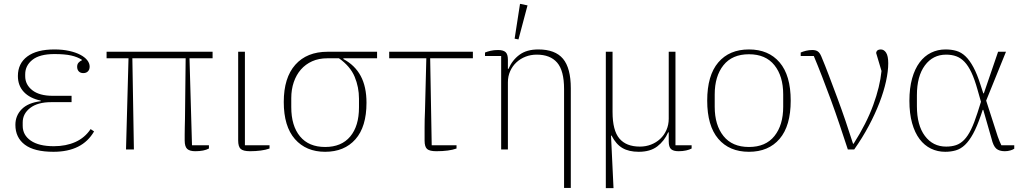

<svg xmlns="http://www.w3.org/2000/svg" viewBox="-20 -777 5318 998"><path d="M258 12Q158 12 109 -25Q60 -62 60 -128Q60 -176 93 -209.5Q126 -243 192 -251V-254Q135 -266 104 -299Q73 -332 73 -382Q73 -447 122 -483.5Q171 -520 263 -520Q305 -520 339 -512.5Q373 -505 397 -492.5Q421 -480 433.5 -464Q446 -448 446 -431Q446 -415 437 -406Q428 -397 413 -397Q398 -397 389.5 -406Q381 -415 381 -430Q381 -443 388 -451Q395 -459 406 -464V-466Q383 -481 350 -488.5Q317 -496 263 -496Q186 -496 148.5 -466Q111 -436 111 -391V-381Q111 -337 148 -308Q185 -279 254 -279H352V-246H246Q176 -246 137 -216Q98 -186 98 -141V-123Q98 -75 140 -46Q182 -17 260 -17Q323 -17 372 -39Q421 -61 451 -106L469 -94Q408 12 258 12Z M648 -474H534V-508H1085V-474H965L978 -22H1066V-5Q1040 9 995 9Q966 9 953 -3Q940 -15 940 -47Q940 -59 940 -77Q940 -95 940.5 -115.5Q941 -136 941.5 -158Q942 -180 942 -200L945 -474H668L676 0H635Z M1253 -508V-22H1381V-5Q1362 2 1335.5 5.5Q1309 9 1280 9Q1244 9 1231 -3Q1218 -15 1218 -47V-508Z M1765 -474V-470Q1825 -438 1855 -382Q1885 -326 1885 -243Q1885 -118 1827.5 -53Q1770 12 1670 12Q1571 12 1513 -54Q1455 -120 1455 -247Q1455 -373 1515 -440.5Q1575 -508 1683 -508H1940V-474ZM1670 -13Q1755 -13 1800.5 -67.5Q1846 -122 1846 -219V-264Q1846 -324 1823.5 -378Q1801 -432 1742 -474H1681Q1637 -474 1602.5 -458.5Q1568 -443 1544 -415.5Q1520 -388 1507 -350Q1494 -312 1494 -267V-220Q1494 -123 1539.5 -68Q1585 -13 1670 -13Z M2353 -5Q2314 9 2248 9Q2213 9 2200 -2.5Q2187 -14 2187 -46Q2187 -58 2187 -76Q2187 -94 2187 -114.5Q2187 -135 2187.5 -156.5Q2188 -178 2189 -198L2196 -474H2003V-508H2438V-474H2216L2224 -22H2353Z M2585 -486H2501V-504Q2513 -509 2530 -513Q2547 -517 2569 -517Q2596 -517 2608 -506Q2620 -495 2620 -467V-419H2623Q2643 -465 2680.5 -492.5Q2718 -520 2778 -520Q2866 -520 2906.5 -471.5Q2947 -423 2947 -318V200H2912V-314Q2912 -410 2876 -451.5Q2840 -493 2770 -493Q2739 -493 2712 -482.5Q2685 -472 2664.5 -453Q2644 -434 2632 -407.5Q2620 -381 2620 -349V0H2585ZM2655 -576 2683 -757 2722 -749 2675 -572Z M3129 -508H3164V-195Q3164 -99 3199.5 -57Q3235 -15 3306 -15Q3337 -15 3364 -25.5Q3391 -36 3411.5 -55Q3432 -74 3444 -101Q3456 -128 3456 -160V-508H3491V-22H3575V-5Q3564 1 3546.5 5Q3529 9 3507 9Q3480 9 3468 -2Q3456 -13 3456 -42V-89H3453Q3433 -44 3396.5 -16Q3360 12 3300 12Q3249 12 3215.5 -7.5Q3182 -27 3159 -72H3156L3169 201H3129Z M3873 -13Q3960 -13 4005.5 -70Q4051 -127 4051 -222V-286Q4051 -381 4005.5 -438Q3960 -495 3873 -495Q3786 -495 3740.5 -438Q3695 -381 3695 -286V-222Q3695 -127 3740.5 -70Q3786 -13 3873 -13ZM3873 12Q3771 12 3713.5 -55.5Q3656 -123 3656 -254Q3656 -385 3713.5 -452.5Q3771 -520 3873 -520Q3975 -520 4032.5 -452.5Q4090 -385 4090 -254Q4090 -123 4032.5 -55.5Q3975 12 3873 12Z M4387 0Q4366 -64 4344 -129.5Q4322 -195 4299 -257.5Q4276 -320 4253.5 -378Q4231 -436 4210 -486H4142V-504Q4153 -509 4169 -513Q4185 -517 4202 -517Q4220 -517 4230.5 -510Q4241 -503 4249 -484Q4268 -439 4289 -383.5Q4310 -328 4332 -269Q4354 -210 4375 -148.5Q4396 -87 4414 -30H4417Q4484 -135 4519 -231Q4554 -327 4562 -408L4534 -502Q4537 -520 4558 -520Q4575 -520 4586 -503Q4597 -486 4597 -448Q4597 -407 4585.5 -354.5Q4574 -302 4551.5 -243.5Q4529 -185 4496 -123Q4463 -61 4420 0Z M5252 -4Q5245 1 5231.5 5Q5218 9 5203 9Q5174 9 5158.5 -4.5Q5143 -18 5134 -56L5091 -206H5088L5078 -176Q5058 -118 5038 -81.5Q5018 -45 4996 -24Q4974 -3 4948.5 4.5Q4923 12 4893 12Q4853 12 4819 -4.5Q4785 -21 4760 -54Q4735 -87 4721 -137Q4707 -187 4707 -253Q4707 -319 4721 -369Q4735 -419 4760 -452.5Q4785 -486 4819.5 -503Q4854 -520 4895 -520Q4926 -520 4951.5 -512.5Q4977 -505 4998.5 -484.5Q5020 -464 5039.5 -428Q5059 -392 5077 -335L5091 -292H5094L5168 -508H5209L5106 -254L5166 -68Q5171 -54 5175.5 -43Q5180 -32 5185 -22H5252ZM5061 -311Q5046 -365 5029.5 -400Q5013 -435 4993.5 -455.5Q4974 -476 4950.5 -484.5Q4927 -493 4898 -493Q4829 -493 4787.5 -437Q4746 -381 4746 -282V-225Q4746 -126 4787.5 -70.5Q4829 -15 4898 -15Q4926 -15 4949 -22.5Q4972 -30 4991.5 -50Q5011 -70 5027.5 -104Q5044 -138 5061 -191L5079 -248Z"/></svg>

Font: IBM Plex Serif ExtLt
Style: Regular
Weight: 200
Designer: Mike Abbink, Paul van der Laan, Pieter van Rosmalen
Foundry: Bold Monday
Version: Version 3.001